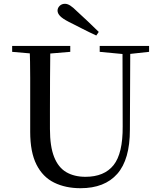

<svg xmlns="http://www.w3.org/2000/svg" viewBox="-20 -974 843 1011"><path d="M500 -806 487 -787Q450 -804 414 -822.5Q378 -841 342 -859Q309 -876 296 -890Q283 -904 283 -918Q283 -932 294 -943Q305 -954 322 -954Q335 -954 349.5 -945Q364 -936 387 -913Q414 -889 442.5 -861.5Q471 -834 500 -806ZM404 17Q325 17 265 -12.5Q205 -42 172 -107.5Q139 -173 139 -280V-394Q139 -478 139 -563Q139 -648 136 -732H245Q244 -649 243.5 -564.5Q243 -480 243 -394V-295Q243 -203 265 -147.5Q287 -92 329 -67.5Q371 -43 430 -43Q529 -43 578 -104.5Q627 -166 626 -308L625 -732H666L664 -291Q664 -134 597.5 -58.5Q531 17 404 17ZM44 -701V-732H350V-701L206 -689H183ZM505 -701V-732H765V-701L655 -689H632Z"/></svg>

Font: Noto Serif TC ExtraLight Medium
Style: Regular
Weight: 500
Version: Version 2.002-H1;hotconv 1.1.0;makeotfexe 2.6.0